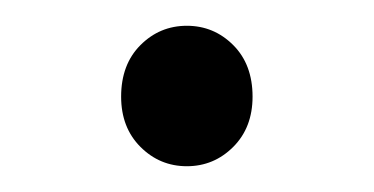

<svg xmlns="http://www.w3.org/2000/svg" viewBox="-20 -116 290 149"><path d="M74 -41Q74 -66 89 -81Q104 -96 125 -96Q146 -96 161 -81Q176 -66 176 -41Q176 -17 161 -2Q146 13 125 13Q104 13 89 -2Q74 -17 74 -41Z"/></svg>

Font: Noto Sans Korean Light
Style: Regular
Weight: 300
Designer: Ryoko NISHIZUKA  (kana & ideographs); Paul D. Hunt (Latin, Greek & Cyrillic); Wenlong ZHANG  (bopomofo); Sandoll Communi
Foundry: Adobe Systems Incorporated
Version: Version 1.000;PS 1;hotconv 1.0.78;makeotf.lib2.5.61930